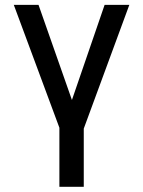

<svg xmlns="http://www.w3.org/2000/svg" viewBox="-20 -548 574 772"><path d="M134.9 -528.4 269.2 -146 400.6 -528.4H500L316.8 -30.9V203.1H218.8V-34.4L35.5 -528.4Z"/></svg>

Font: Inter UI
Style: Regular
Weight: 400
Designer: Rasmus Andersson
Foundry: rsms
Version: Version 2.2